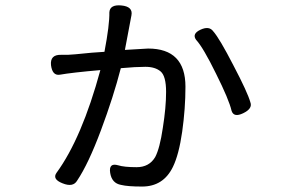

<svg xmlns="http://www.w3.org/2000/svg" viewBox="-20 -634 1040 704"><path d="M348 -377Q244 -368 199 -360Q172 -356 167 -395Q163 -434 204 -433Q228 -432 257 -435Q323 -442 363 -444Q382 -544 381 -589Q383 -618 425 -614Q468 -610 462 -578L438 -451L523 -456Q660 -456 660 -316Q660 -236 648 -151Q636 -67 614 -22Q579 50 501 50Q448 50 424 44Q390 38 384 0Q378 -38 413 -28Q435 -21 481 -21Q527 -21 549 -58Q566 -90 577 -165Q589 -240 589 -297Q589 -355 569 -372Q549 -389 513 -389Q478 -389 423 -384Q396 -279 350 -156Q304 -33 263 28Q248 54 209 38Q171 23 187 0Q280 -127 348 -377ZM762 -519Q785 -493 836 -394Q888 -295 898 -259Q907 -236 872 -219Q837 -202 829 -228Q820 -268 772 -364Q725 -460 699 -488Q683 -510 715 -525Q747 -540 762 -519Z"/></svg>

Font: Swei Gothic CJK TC Regular
Style: Regular
Weight: 400
Version: Version 2.129